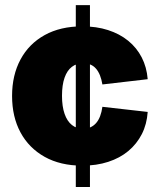

<svg xmlns="http://www.w3.org/2000/svg" viewBox="-20 -748 639 768"><path d="M283.2 0V-727.5H339.8V0ZM309.1 -85.4Q221.7 -85.4 158.7 -120.6Q95.7 -155.8 62 -218.3Q28.3 -280.8 28.3 -364.3Q28.3 -447.3 62 -510Q95.7 -572.8 158.7 -607.7Q221.7 -642.6 309.1 -642.6Q365.7 -642.6 412.1 -627.7Q458.5 -612.8 492.7 -585Q526.9 -557.1 546.9 -518.3Q566.9 -479.5 570.8 -431.2L389.6 -410.2Q386.2 -430.7 379.9 -446.5Q373.5 -462.4 364 -473.4Q354.5 -484.4 341.6 -489.7Q328.6 -495.1 312.5 -495.1Q286.6 -495.1 267.6 -480.7Q248.5 -466.3 238.3 -437.3Q228 -408.2 228 -364.7Q228 -322.3 238.3 -292.7Q248.5 -263.2 267.6 -248Q286.6 -232.9 312.5 -232.9Q328.6 -232.9 341.6 -238.8Q354.5 -244.6 364.3 -255.6Q374 -266.6 380.4 -283.2Q386.7 -299.8 389.6 -320.8L570.8 -300.3Q567.4 -251 547.4 -211.7Q527.3 -172.4 493.4 -144Q459.5 -115.7 412.8 -100.6Q366.2 -85.4 309.1 -85.4Z"/></svg>

Font: Inter 18pt Black
Style: Regular
Weight: 900
Designer: Rasmus Andersson
Foundry: rsms
Version: Version 4.001;git-66647c0bb